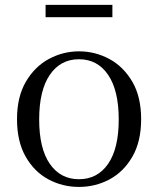

<svg xmlns="http://www.w3.org/2000/svg" viewBox="-20 -737 636 772"><path d="M297.5 14.6Q231.2 14.6 174.4 -15.9Q117.6 -46.5 83 -107.4Q48.4 -168.3 48.4 -257.8Q48.4 -347.6 84.1 -408.5Q119.7 -469.3 176.7 -500Q233.7 -530.6 297.5 -530.6Q362.2 -530.6 419.2 -500.1Q476.2 -469.5 511.9 -408.7Q547.5 -347.8 547.5 -257.8Q547.5 -168 512.4 -107.2Q477.3 -46.3 420.5 -15.8Q363.7 14.6 297.5 14.6ZM297.5 -16.4Q372 -16.4 414.7 -78.2Q457.4 -140.1 457.4 -256.6Q457.4 -373.4 414.7 -436.1Q372 -498.8 297.5 -498.8Q223.1 -498.8 180.3 -436.1Q137.5 -373.4 137.5 -256.6Q137.5 -140.1 180.3 -78.2Q223.1 -16.4 297.5 -16.4ZM163.3 -667.8V-717.3H431.9V-667.8Z"/></svg>

Font: Noto Serif SC ExtraLight
Style: Regular
Weight: 200
Designer: Ryoko NISHIZUKA 西塚涼子 (kana & ideographs); Frank Grießhammer (Latin, Greek & Cyrillic); Wenlong ZHANG 张文龙 (bopomofo); San
Foundry: Adobe
Version: Version 2.002-H1;hotconv 1.1.0;makeotfexe 2.6.0